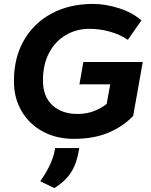

<svg xmlns="http://www.w3.org/2000/svg" viewBox="-20 -698 770 979"><path d="M357 10Q267 10 198 -27.5Q129 -65 90 -131.5Q51 -198 51 -284Q51 -404 102 -492.5Q153 -581 244 -629.5Q335 -678 455 -678Q517 -678 585.5 -656.5Q654 -635 701 -594L632 -495Q590 -523 539 -537Q488 -551 437 -551Q369 -551 315 -519Q261 -487 230 -428Q199 -369 199 -288Q199 -206 247 -161.5Q295 -117 375 -117Q422 -117 459 -131.5Q496 -146 524 -168L542 -268H385L405 -382H708L659 -107Q609 -54 534 -22Q459 10 357 10ZM257 261 185 226Q213 188 233.5 145Q254 102 260 64L261 57H384L383 64Q372 133 343.5 179Q315 225 257 261Z"/></svg>

Font: Gantari
Style: Bold Italic
Weight: 700
Italic angle: -10°
Designer: Anugrah Pasau
Foundry: Lafontype
Version: Version 1.000; ttfautohint (v1.8.4.7-5d5b)